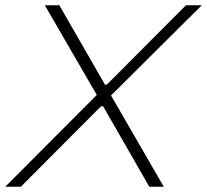

<svg xmlns="http://www.w3.org/2000/svg" viewBox="-44 -708 785 728"><path d="M-24 0 323 -348 126 -688H181L354 -387H361L661 -688H721L377 -346L577 0H522L347 -305H339L35 0Z"/></svg>

Font: Saira ExtraLight
Style: Italic
Weight: 200
Italic angle: -12°
Designer: Hector Gatti with collaboration of the Omnibus-Type team
Foundry: Omnibus-Type
Version: Version 1.100; ttfautohint (v1.8.3)